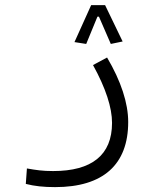

<svg xmlns="http://www.w3.org/2000/svg" viewBox="-20 -517 626 759"><path d="M197.8 222.7C387.7 222.7 486.8 133.8 486.8 -34.7C486.8 -108.9 458.5 -196.3 403.3 -289.6L347.7 -259.8C398.4 -168 422.9 -91.3 422.9 -31.2C422.9 96.2 342.8 159.2 189.9 159.2C147.9 159.2 123 155.3 86.4 148.9L82 210C116.2 218.8 152.3 222.7 197.8 222.7ZM395.5 -496.6H340.3L274.4 -350.6L320.8 -343.3L365.2 -451.2H371.1L418 -343.3L464.8 -353Z"/></svg>

Font: Cascadia Code PL Light
Style: Regular
Weight: 300
Monospace: yes
Designer: Aaron Bell
Foundry: Saja Typeworks
Version: Version 2404.023